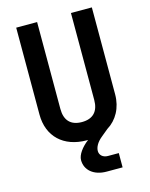

<svg xmlns="http://www.w3.org/2000/svg" viewBox="-137 -816 873 1118"><g transform="rotate(-15 300.0 -257.0)"><path d="M402 -206C402 -137 367 -100 300 -100C233 -100 198 -137 198 -206V-730H72V-206C72 -74 160 10 300 10H307C266 41 237 81 237 113C237 173 286 216 364 216H460V130H395C364 130 345 111 345 87C345 65 358 37 392 10L432 -23C491 -59 528 -125 528 -206V-730H402Z"/></g></svg>

Font: Tekne LDO
Style: Bold
Weight: 700
Monospace: yes
Designer: Alessio Laiso, Mario Rullo, Paolo Rosset
Foundry: Alessio Laiso
Version: Version 1.000;hotconv 1.0.109;makeotfexe 2.5.65596